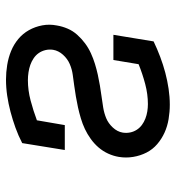

<svg xmlns="http://www.w3.org/2000/svg" viewBox="7 -585 586 640"><g transform="rotate(90 300.0 -265.0)"><path d="M245 8Q221 8 196.5 4Q172 0 150 -9Q128 -18 110 -33Q92 -48 80.5 -68.5Q69 -89 64.5 -113Q60 -137 65 -162Q68 -180 75.5 -197.5Q83 -215 96 -229.5Q109 -244 124.5 -255.5Q140 -267 157.5 -275Q175 -283 193 -288.5Q211 -294 229 -298Q247 -302 265 -305Q283 -308 301.5 -310.5Q320 -313 338.5 -316Q357 -319 374 -326Q391 -333 405 -348Q419 -363 422 -381Q424 -394 421.5 -406Q419 -418 412.5 -428Q406 -438 396.5 -445Q387 -452 375.5 -456.5Q364 -461 351.5 -463Q339 -465 327 -465Q294 -465 260 -456Q226 -447 194 -434L180 -350H96L118 -484Q143 -496 169.5 -506Q196 -516 222.5 -523Q249 -530 276 -534Q303 -538 329 -538Q353 -538 377 -534Q401 -530 422 -520.5Q443 -511 460.5 -496Q478 -481 488.5 -460.5Q499 -440 503 -416Q507 -392 503 -368Q500 -350 492 -332.5Q484 -315 471.5 -300.5Q459 -286 443 -274.5Q427 -263 410 -255Q393 -247 374.5 -241.5Q356 -236 338 -232Q320 -228 302 -225Q284 -222 266 -219.5Q248 -217 229.5 -214.5Q211 -212 193.5 -204.5Q176 -197 162.5 -182Q149 -167 146 -149Q144 -136 147 -123.5Q150 -111 157 -101Q164 -91 174.5 -84Q185 -77 196.5 -73Q208 -69 221 -67Q234 -65 247 -65Q281 -65 315 -74Q349 -83 381 -95L397 -188H480L457 -46Q432 -33 405.5 -23.5Q379 -14 352.5 -7Q326 0 299 4Q272 8 245 8Z"/></g></svg>

Font: Iosevka Slab Extended
Style: Italic
Weight: 400
Width: 7
Italic angle: -9°
Monospace: yes
Designer: Belleve Invis
Foundry: Belleve Invis
Version: Version 11.1.0; ttfautohint (v1.8.3)